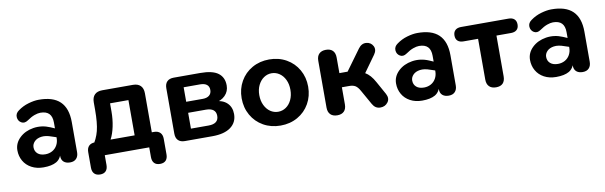

<svg xmlns="http://www.w3.org/2000/svg" viewBox="-45 -913 4601 1461"><g transform="rotate(-10 2256.0 -182.5)"><path d="M48.3 -151.6Q48.3 -206.4 90.3 -246.9Q132.3 -287.4 197.4 -297.9Q262.5 -308.4 326.4 -281L374.8 -260.1L374.8 -193.3L323.8 -210Q278.7 -226.7 244.5 -221.6Q210.3 -216.5 191.7 -196.9Q173.2 -177.4 173.2 -153.3Q173.2 -122.3 194.2 -103.8Q215.3 -85.2 253.6 -85.2Q283.1 -85.2 307.2 -98.5Q331.3 -111.8 345.1 -136.5Q359 -161.3 359 -192.4V-312Q359 -357.9 337 -380.7Q314.9 -403.4 269.8 -403.4Q250.3 -403.4 223.9 -394Q197.5 -384.5 166.9 -362.9Q138.1 -342.9 113.9 -357.2Q89.6 -371.6 87.5 -401.1Q85.5 -430.7 113.9 -450.3Q150.7 -477.3 194.6 -489.9Q238.5 -502.6 272.9 -502.8Q383.8 -503.8 438.6 -451.3Q493.4 -398.8 493.4 -291.9V-59.4Q493.4 -28.1 476.5 -9.9Q459.7 8.4 428 8.4Q396.9 8.4 379.1 -7.3Q361.2 -23 361.2 -53.3V-84.6L368.6 -80.3Q358.6 -31 322.5 -10.3Q286.5 10.4 222.9 10.4Q170.3 10.4 130.3 -11.1Q90.4 -32.6 69.4 -69.7Q48.3 -106.8 48.3 -151.6Z M576.8 75.2V-44.7Q576.8 -76 593.5 -92.7Q610.3 -109.5 641.6 -109.5H700.6L616.6 -79.8Q653.8 -131.4 669.1 -191.2Q684.3 -251.1 684.3 -352.9V-410.8Q684.3 -449.3 704.8 -469.7Q725.3 -490 763.6 -490H1000.3Q1038.8 -490 1059.1 -469.7Q1079.5 -449.3 1079.5 -410.8V-43.5L1013.5 -109.5H1095.7Q1127 -109.5 1143.8 -92.7Q1160.5 -76 1160.5 -44.7V75.2Q1160.5 105.7 1145.2 122.1Q1129.8 138.4 1100.5 138.4Q1071 138.4 1055.7 122.1Q1040.4 105.7 1040.4 75.2V0H696.9V75.2Q696.9 105.7 681.7 122.1Q666.4 138.4 637.8 138.4Q608.5 138.4 592.6 122.1Q576.8 105.7 576.8 75.2ZM946.9 -109.3V-381.7H804.9V-317.7Q804.9 -258.6 793.4 -203.5Q781.9 -148.4 761 -109.3Z M1246.5 -69.6V-420.4Q1246.5 -454.1 1264.5 -472.1Q1282.4 -490 1316.1 -490H1520.8Q1615.6 -490 1659.1 -457.3Q1702.7 -424.6 1702.7 -361.8Q1702.7 -316 1671.6 -284.7Q1640.5 -253.4 1588.7 -245.8V-260.4Q1653.7 -255.6 1687 -223.3Q1720.3 -191 1720.3 -137.8Q1720.3 -73.4 1670.7 -36.7Q1621.2 0 1528.8 0H1316.1Q1282.4 0 1264.5 -17.9Q1246.5 -35.9 1246.5 -69.6ZM1591.7 -146.5Q1591.7 -176.6 1572.2 -192.1Q1552.6 -207.5 1514.7 -207.5H1377.7V-85.2H1514.7Q1552.6 -85.2 1572.2 -100.7Q1591.7 -116.1 1591.7 -146.5ZM1574.1 -349.8Q1574.1 -376.9 1556.2 -390.9Q1538.2 -404.8 1505.7 -404.8H1377.7V-292.7H1505.7Q1538 -292.7 1556.1 -307.7Q1574.1 -322.6 1574.1 -349.8Z M1797.7 -245.4Q1797.7 -317.4 1830.9 -375.7Q1864 -434 1922.6 -467.2Q1981.3 -500.4 2054.7 -500.4Q2128.1 -500.4 2186.8 -467.2Q2245.4 -434 2278.5 -375.7Q2311.7 -317.4 2311.7 -245.4Q2311.7 -172.6 2278.5 -114.3Q2245.4 -56 2186.8 -22.8Q2128.1 10.4 2054.7 10.4Q1981.3 10.4 1922.6 -22.8Q1864 -56 1830.9 -114.3Q1797.7 -172.6 1797.7 -245.4ZM2174.5 -245.4Q2174.5 -289.3 2158.3 -323Q2142.2 -356.6 2114.8 -375.2Q2087.5 -393.8 2054.7 -393.8Q2022 -393.8 1994.6 -375.2Q1967.3 -356.6 1950.7 -323Q1934.1 -289.3 1934.1 -245.4Q1934.1 -201.5 1950.7 -167.4Q1967.3 -133.4 1994.6 -114.8Q2022 -96.3 2054.7 -96.3Q2087.5 -96.3 2114.8 -114.8Q2142.2 -133.4 2158.3 -167.4Q2174.5 -201.5 2174.5 -245.4Z M2421.5 -64V-425.2Q2421.5 -460.3 2440.2 -479Q2458.8 -497.6 2492.9 -497.6Q2527 -497.6 2545.3 -479Q2563.5 -460.3 2563.5 -425.2V-305.1H2626.9L2743.3 -464.7Q2768.6 -499 2804.4 -495.9Q2840.2 -492.8 2856.2 -462.3Q2872.1 -431.7 2847.7 -397.4L2735.8 -241.5L2707 -287.1Q2733.4 -284.1 2755.2 -271.7Q2777 -259.3 2795.3 -238.6Q2813.6 -217.9 2830.1 -187.3L2885.4 -87.7Q2905.7 -49.9 2884.1 -21.1Q2862.6 7.8 2824.3 7Q2786.1 6.2 2765.3 -31.3L2702.6 -142.6Q2685.6 -173.5 2667.7 -184.6Q2649.7 -195.7 2620.2 -195.7H2563.5V-64Q2563.5 -28.9 2545.3 -10.2Q2527 8.4 2492.9 8.4Q2458.8 8.4 2440.2 -10.2Q2421.5 -28.9 2421.5 -64Z M2974.3 -151.6Q2974.3 -206.4 3016.3 -246.9Q3058.3 -287.4 3123.4 -297.9Q3188.5 -308.4 3252.4 -281L3300.8 -260.1V-193.3L3249.8 -210Q3204.7 -226.7 3170.5 -221.6Q3136.3 -216.5 3117.7 -196.9Q3099.2 -177.4 3099.2 -153.3Q3099.2 -122.3 3120.2 -103.8Q3141.3 -85.2 3179.6 -85.2Q3209.1 -85.2 3233.2 -98.5Q3257.3 -111.8 3271.1 -136.5Q3285 -161.3 3285 -192.4V-312Q3285 -357.9 3263 -380.7Q3240.9 -403.4 3195.8 -403.4Q3176.3 -403.4 3149.9 -394Q3123.5 -384.5 3092.9 -362.9Q3064.1 -342.9 3039.9 -357.2Q3015.6 -371.6 3013.5 -401.1Q3011.5 -430.7 3039.9 -450.3Q3076.7 -477.3 3120.6 -489.9Q3164.5 -502.6 3198.9 -502.8Q3309.8 -503.8 3364.6 -451.3Q3419.4 -398.8 3419.4 -291.9V-59.4Q3419.4 -28.1 3402.5 -9.9Q3385.7 8.4 3354 8.4Q3322.9 8.4 3305.1 -7.3Q3287.2 -23 3287.2 -53.3V-84.6L3294.6 -80.3Q3284.6 -31 3248.5 -10.3Q3212.5 10.4 3148.9 10.4Q3096.3 10.4 3056.3 -11.1Q3016.4 -32.6 2995.4 -69.7Q2974.3 -106.8 2974.3 -151.6Z M3648.1 -64V-378.9H3535.8Q3506.7 -378.9 3491 -393.2Q3475.4 -407.4 3475.4 -434.5Q3475.4 -460.7 3491 -475.4Q3506.7 -490 3535.8 -490H3902.5Q3931.6 -490 3947.2 -475.8Q3962.9 -461.5 3962.9 -434.5Q3962.9 -407.4 3947.2 -393.2Q3931.6 -378.9 3902.5 -378.9H3790.1V-64Q3790.1 -28.9 3772.4 -10.2Q3754.6 8.4 3719.5 8.4Q3685.4 8.4 3666.8 -10.2Q3648.1 -28.9 3648.1 -64Z M4009.3 -151.6Q4009.3 -206.4 4051.3 -246.9Q4093.3 -287.4 4158.4 -297.9Q4223.5 -308.4 4287.4 -281L4335.8 -260.1V-193.3L4284.8 -210Q4239.7 -226.7 4205.5 -221.6Q4171.3 -216.5 4152.7 -196.9Q4134.2 -177.4 4134.2 -153.3Q4134.2 -122.3 4155.2 -103.8Q4176.3 -85.2 4214.6 -85.2Q4244.1 -85.2 4268.2 -98.5Q4292.3 -111.8 4306.1 -136.5Q4320 -161.3 4320 -192.4V-312Q4320 -357.9 4298 -380.7Q4275.9 -403.4 4230.8 -403.4Q4211.3 -403.4 4184.9 -394Q4158.5 -384.5 4127.9 -362.9Q4099.1 -342.9 4074.9 -357.2Q4050.6 -371.6 4048.5 -401.1Q4046.5 -430.7 4074.9 -450.3Q4111.7 -477.3 4155.6 -489.9Q4199.5 -502.6 4233.9 -502.8Q4344.8 -503.8 4399.6 -451.3Q4454.4 -398.8 4454.4 -291.9V-59.4Q4454.4 -28.1 4437.5 -9.9Q4420.7 8.4 4389 8.4Q4357.9 8.4 4340.1 -7.3Q4322.2 -23 4322.2 -53.3V-84.6L4329.6 -80.3Q4319.6 -31 4283.5 -10.3Q4247.5 10.4 4183.9 10.4Q4131.3 10.4 4091.3 -11.1Q4051.4 -32.6 4030.4 -69.7Q4009.3 -106.8 4009.3 -151.6Z"/></g></svg>

Font: SN Pro Thin
Style: Regular
Weight: 200
Designer: Tobias Whetton
Foundry: Supernotes
Version: Version 1.003;Glyphs 3.3 (3324)